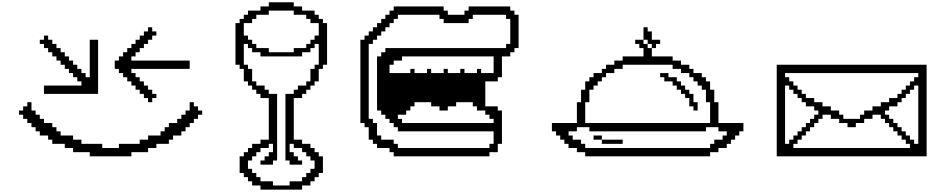

<svg xmlns="http://www.w3.org/2000/svg" viewBox="-20 -1341 8111 1647"><path d="M607.1 -71.4V-35.7H750V0H1107.1V-35.7H1250V-71.4H1321.4V-107.1H1428.6V-142.9H1464.3V-178.6H1535.7V-214.3H1571.4V-250H1607.1V-285.7H1642.9V-321.4H1678.6V-357.1H1714.3V-392.9H1678.6V-428.6H1642.9V-464.3H1607.1V-392.9H1571.4V-357.1H1535.7V-321.4H1500V-285.7H1428.6V-250H1392.9V-214.3H1357.1V-178.6H1250V-142.9H1178.6V-107.1H1000V-71.4H857.1V-107.1H678.6V-142.9H607.1V-178.6H500V-214.3H464.3V-250H428.6V-285.7H357.1V-321.4H321.4V-357.1H285.7V-392.9H250V-464.3H214.3V-428.6H178.6V-392.9H142.9V-357.1H178.6V-321.4H214.3V-285.7H250V-250H285.7V-214.3H321.4V-178.6H392.9V-142.9H428.6V-107.1H535.7V-71.4ZM357.1 -607.1V-535.7H821.4V-1000H750V-678.6H714.3V-714.3H678.6V-750H642.9V-785.7H607.1V-821.4H571.4V-857.1H535.7V-892.9H500V-928.6H464.3V-964.3H428.6V-1000H392.9V-1035.7H357.1V-1000H321.4V-964.3H357.1V-928.6H392.9V-892.9H428.6V-857.1H464.3V-821.4H500V-785.7H535.7V-750H571.4V-714.3H607.1V-678.6H642.9V-642.9H678.6V-607.1ZM964.3 -821.4V-750H1000V-714.3H1035.7V-678.6H1071.4V-642.9H1107.1V-607.1H1142.9V-571.4H1178.6V-535.7H1214.3V-500H1250V-464.3H1285.7V-500H1321.4V-535.7H1285.7V-571.4H1250V-607.1H1214.3V-642.9H1178.6V-678.6H1142.9V-714.3H1107.1V-750H1607.1V-821.4H1107.1V-857.1H1142.9V-892.9H1178.6V-928.6H1214.3V-964.3H1250V-1000H1285.7V-1035.7H1321.4V-1071.4H1285.7V-1107.1H1250V-1071.4H1214.3V-1035.7H1178.6V-1000H1142.9V-964.3H1107.1V-928.6H1071.4V-892.9H1035.7V-857.1H1000V-821.4Z M2214.3 214.3V178.6H2178.6V142.9H2142.9V107.1H2107.1V35.7H2142.9V0H2178.6V-35.7H2214.3V-71.4H2285.7V-107.1H2321.4V-35.7H2285.7V0H2250V35.7H2214.3V71.4H2321.4V35.7H2357.1V-535.7H2285.7V-571.4H2250V-607.1H2178.6V-642.9H2142.9V-750H2107.1V-785.7H2071.4V-964.3H2107.1V-928.6H2142.9V-892.9H2214.3V-857.1H2571.4V-892.9H2642.9V-928.6H2678.6V-964.3H2714.3V-785.7H2678.6V-750H2642.9V-642.9H2607.1V-607.1H2535.7V-571.4H2500V-535.7H2428.6V35.7H2464.3V71.4H2571.4V35.7H2535.7V0H2500V-35.7H2464.3V-107.1H2500V-71.4H2571.4V-35.7H2607.1V0H2642.9V35.7H2678.6V107.1H2642.9V142.9H2607.1V178.6H2571.4V214.3H2464.3V250H2321.4V214.3ZM2214.3 -107.1H2142.9V-71.4H2107.1V-35.7H2071.4V0H2035.7V142.9H2071.4V178.6H2107.1V214.3H2142.9V250H2214.3V285.7H2571.4V250H2642.9V214.3H2678.6V178.6H2714.3V142.9H2750V0H2714.3V-35.7H2678.6V-71.4H2642.9V-107.1H2571.4V-142.9H2500V-500H2571.4V-535.7H2607.1V-571.4H2642.9V-607.1H2678.6V-642.9H2714.3V-750H2750V-785.7H2785.7V-1142.9H2750V-1178.6H2714.3V-1214.3H2678.6V-1250H2571.4V-1285.7H2500V-1321.4H2285.7V-1285.7H2214.3V-1250H2107.1V-1214.3H2071.4V-1178.6H2035.7V-1142.9H2000V-785.7H2035.7V-750H2071.4V-642.9H2107.1V-607.1H2142.9V-571.4H2178.6V-535.7H2214.3V-500H2285.7V-142.9H2214.3ZM2714.3 -1035.7H2678.6V-1000H2642.9V-964.3H2607.1V-928.6H2500V-892.9H2285.7V-928.6H2178.6V-964.3H2142.9V-1000H2107.1V-1035.7H2071.4V-1142.9H2142.9V-1178.6H2178.6V-1214.3H2285.7V-1250H2500V-1214.3H2607.1V-1178.6H2642.9V-1142.9H2714.3Z M4178.6 -71.4H3392.9V-107.1H3357.1V-142.9H3250V-178.6H3214.3V-285.7H3178.6V-321.4H3142.9V-964.3H3178.6V-1000H3214.3V-1035.7H3250V-1071.4H3285.7V-1107.1H3321.4V-1142.9H3357.1V-1178.6H3392.9V-1214.3H3750V-1178.6H3785.7V-1142.9H4000V-1178.6H4035.7V-1214.3H4321.4V-1178.6H4357.1V-964.3H4321.4V-928.6H3285.7V-892.9H3250V-857.1H3214.3V-392.9H3250V-357.1H3285.7V-321.4H3321.4V-285.7H3357.1V-250H3392.9V-214.3H4214.3V-107.1H4178.6ZM3357.1 -35.7V0H4178.6V-35.7H4250V-107.1H4285.7V-392.9H4250V-428.6H4142.9V-642.9H4250V-678.6H4285.7V-857.1H4357.1V-892.9H4392.9V-928.6H4428.6V-1214.3H4392.9V-1250H4357.1V-1285.7H4000V-1250H3964.3V-1214.3H3821.4V-1250H3785.7V-1285.7H3357.1V-1250H3321.4V-1214.3H3285.7V-1178.6H3250V-1142.9H3214.3V-1107.1H3178.6V-1071.4H3142.9V-1035.7H3107.1V-1000H3071.4V-285.7H3107.1V-250H3142.9V-142.9H3178.6V-107.1H3214.3V-71.4H3321.4V-35.7ZM3500 -714.3H3321.4V-785.7H3357.1V-821.4H3428.6V-857.1H4214.3V-714.3H4107.1V-750H4071.4V-714.3H3964.3V-750H3928.6V-714.3H3821.4V-750H3785.7V-714.3H3678.6V-750H3642.9V-714.3H3535.7V-750H3500ZM3428.6 -285.7V-321.4H3392.9V-357.1H3464.3V-392.9H3500V-428.6H3535.7V-464.3H3678.6V-428.6H3750V-392.9H3821.4V-428.6H3892.9V-464.3H4035.7V-428.6H4071.4V-392.9H4142.9V-357.1H4178.6V-321.4H4214.3V-285.7Z M6071.4 -71.4H5000V-107.1H4964.3V-142.9H4892.9V-178.6H4857.1V-214.3H4928.6V-250H5035.7V-214.3H6035.7V-250H6142.9V-214.3H6214.3V-178.6H6178.6V-142.9H6107.1V-107.1H6071.4ZM4857.1 -107.1V-71.4H4928.6V-35.7H5000V0H6071.4V-35.7H6142.9V-71.4H6214.3V-107.1H6250V-142.9H6285.7V-178.6H6321.4V-214.3H6357.1V-285.7H6142.9V-464.3H6107.1V-571.4H6071.4V-642.9H6035.7V-678.6H6000V-714.3H5928.6V-750H5892.9V-785.7H5821.4V-821.4H5750V-857.1H5571.4V-928.6H5535.7V-964.3H5500V-1000H5428.6V-964.3H5464.3V-928.6H5500V-857.1H5321.4V-821.4H5250V-785.7H5178.6V-750H5142.9V-714.3H5071.4V-678.6H5035.7V-642.9H5000V-571.4H4964.3V-464.3H4928.6V-285.7H4714.3V-214.3H4750V-178.6H4785.7V-142.9H4821.4V-107.1ZM5000 -285.7V-464.3H5035.7V-571.4H5071.4V-607.1H5107.1V-642.9H5142.9V-678.6H5178.6V-714.3H5250V-750H5321.4V-785.7H5750V-750H5821.4V-714.3H5892.9V-678.6H5928.6V-642.9H5964.3V-607.1H6000V-571.4H6035.7V-464.3H6071.4V-285.7ZM5142.9 -178.6H5071.4V-142.9H5142.9ZM5142.9 -142.9V-107.1H5321.4V-142.9ZM5571.4 -964.3V-928.6H5607.1V-964.3H5642.9V-1000H5571.4V-1071.4H5535.7V-1107.1H5500V-1000H5535.7V-964.3ZM5928.6 -428.6V-392.9H5964.3V-464.3H5928.6V-535.7H5892.9V-571.4H5857.1V-607.1H5821.4V-642.9H5785.7V-678.6H5714.3V-714.3H5642.9V-678.6H5678.6V-642.9H5750V-607.1H5785.7V-571.4H5821.4V-535.7H5857.1V-500H5892.9V-428.6Z M7785.7 -71.4H6785.7V-107.1H6821.4V-142.9H6857.1V-178.6H6892.9V-214.3H6928.6V-250H6964.3V-285.7H7000V-321.4H7035.7V-357.1H7107.1V-321.4H7178.6V-285.7H7250V-250H7321.4V-285.7H7392.9V-321.4H7464.3V-357.1H7535.7V-321.4H7571.4V-285.7H7607.1V-250H7642.9V-214.3H7678.6V-178.6H7714.3V-142.9H7750V-107.1H7785.7ZM6642.9 -785.7V0H7928.6V-785.7ZM6714.3 -107.1V-607.1H6750V-571.4H6785.7V-535.7H6821.4V-500H6857.1V-464.3H6892.9V-428.6H6964.3V-392.9H7000V-357.1H6964.3V-321.4H6928.6V-285.7H6892.9V-250H6857.1V-214.3H6821.4V-178.6H6785.7V-142.9H6750V-107.1ZM7785.7 -142.9V-178.6H7750V-214.3H7714.3V-250H7678.6V-285.7H7642.9V-321.4H7607.1V-357.1H7571.4V-392.9H7607.1V-428.6H7678.6V-464.3H7714.3V-500H7750V-535.7H7785.7V-571.4H7821.4V-607.1H7857.1V-107.1H7821.4V-142.9ZM7857.1 -678.6H7821.4V-642.9H7785.7V-607.1H7750V-571.4H7714.3V-535.7H7678.6V-500H7607.1V-464.3H7535.7V-428.6H7464.3V-392.9H7392.9V-357.1H7357.1V-321.4H7214.3V-357.1H7178.6V-392.9H7107.1V-428.6H7035.7V-464.3H6964.3V-500H6892.9V-535.7H6857.1V-571.4H6821.4V-607.1H6785.7V-642.9H6750V-678.6H6714.3V-714.3H7857.1Z"/></svg>

Font: Gossip Icons High Pixel
Style: Regular
Weight: 500
Designer: Deborah Khodanovich
Version: Version 1.001;Glyphs 3.3.1 (3343)